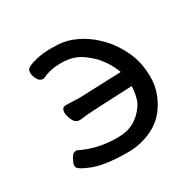

<svg xmlns="http://www.w3.org/2000/svg" viewBox="-118 -609 758 750"><g transform="rotate(-30 261.0 -234.0)"><path d="M264 -406Q236 -416 203 -416Q155 -416 121 -399Q113 -395 102.5 -399Q92 -403 84 -423Q80 -434 80 -442Q80 -450 83 -456Q90 -468 132 -478Q161 -485 199 -485Q215 -485 231 -484Q271 -482 311 -462Q358 -439 395.5 -399.5Q433 -360 456 -309Q479 -258 479 -196Q479 -194 479 -191Q479 -137 448.5 -84.5Q418 -32 366 -7.5Q314 17 259 17Q146 17 92 -8Q54 -24 50 -34Q48 -37 48 -44Q48 -51 55 -64Q64 -85 74 -88Q79 -90 83.5 -90Q88 -90 92 -87Q164 -53 245 -53Q249 -53 254 -53Q333 -53 378 -121Q395 -147 398 -200Q213 -192 192 -190Q163 -186 155 -186Q136 -187 127 -207Q118 -227 118 -242Q119 -264 138 -264L202 -262Q216 -262 388 -269Q372 -314 337 -354Q298 -393 264 -406Z"/></g></svg>

Font: Moon Stars Kai
Style: Bold
Weight: 700
Designer: GuiWonder
Version: Version 1.101